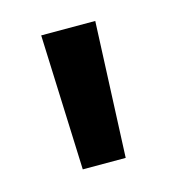

<svg xmlns="http://www.w3.org/2000/svg" viewBox="-54 -708 315 350"><g transform="rotate(-15 103.5 -533.0)"><path d="M143.5 -405.5H62.5L52.5 -661H154.5Z"/></g></svg>

Font: Anek Gurmukhi Medium SemiExpanded
Style: Regular
Weight: 500
Width: 6
Version: Version 1.003